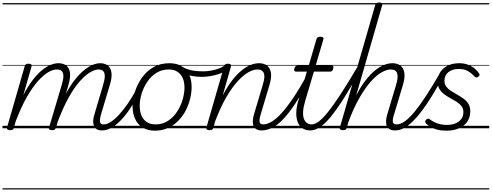

<svg xmlns="http://www.w3.org/2000/svg" viewBox="-20 -1023 3921 1531"><path d="M793 17Q767 17 751.5 7.5Q736 -2 729 -19.5Q722 -37 723 -61Q724 -85 734 -114L802 -345Q815 -387 815.5 -414Q816 -441 804 -455Q792 -469 766 -469Q736 -469 697 -445.5Q658 -422 614 -372Q570 -322 525 -240.5Q480 -159 437 -44L413 -43Q449 -164 494 -253.5Q539 -343 589 -402Q639 -461 687.5 -490Q736 -519 779 -519Q816 -519 840 -500Q864 -481 869 -442Q874 -403 855 -343L787 -116Q774 -71 777.5 -51Q781 -31 806 -31Q816 -31 820.5 -23.5Q825 -16 823.5 -7Q822 2 814.5 9.5Q807 17 793 17ZM60 15Q48 15 40.5 10Q33 5 36 -6L177 -495Q181 -506 187 -510.5Q193 -515 206 -515Q223 -515 229 -509Q235 -503 231 -491L166 -264Q202 -334 239.5 -383Q277 -432 313.5 -462Q350 -492 383.5 -505.5Q417 -519 446 -519Q485 -519 509 -500Q533 -481 538 -442Q543 -403 525 -343L426 -4Q422 6 416 10.5Q410 15 395 15Q383 15 375 10Q367 5 371 -6L472 -345Q485 -387 485.5 -414Q486 -441 473.5 -455Q461 -469 433 -469Q402 -469 363.5 -446.5Q325 -424 281.5 -375Q238 -326 193 -247Q148 -168 105 -55L91 -4Q88 6 81.5 10.5Q75 15 60 15ZM0 478H964V488H0ZM0 -20H964V0H0ZM0 -505H964V-500H0ZM0 -998H964V-988H0Z M794 17Q783 17 778 9.5Q773 2 774.5 -7Q776 -16 784 -23.5Q792 -31 807 -31Q832 -31 863.5 -51Q895 -71 929 -108Q963 -145 998 -195.5Q1033 -246 1066 -307Q1071 -316 1079.5 -315Q1088 -314 1094 -307.5Q1100 -301 1096 -292Q1061 -224 1024 -167Q987 -110 948.5 -69Q910 -28 871 -5.5Q832 17 794 17ZM964 478V488ZM964 -20V0ZM964 -505V-500ZM964 -998V-988Z M1215 19Q1158 19 1118 -5.5Q1078 -30 1057.5 -74.5Q1037 -119 1037 -177Q1037 -232 1056 -291.5Q1075 -351 1111.5 -403Q1148 -455 1203 -487Q1258 -519 1331 -519Q1387 -519 1427 -495.5Q1467 -472 1487.5 -429.5Q1508 -387 1508 -330Q1508 -288 1497 -240Q1486 -192 1463 -146Q1440 -100 1404.5 -63Q1369 -26 1321.5 -3.5Q1274 19 1215 19ZM1220 -31Q1277 -31 1320 -59.5Q1363 -88 1392 -132.5Q1421 -177 1436 -228Q1451 -279 1451 -324Q1451 -369 1436.5 -401.5Q1422 -434 1394 -451.5Q1366 -469 1325 -469Q1270 -469 1226.5 -441.5Q1183 -414 1153.5 -369.5Q1124 -325 1109 -275Q1094 -225 1094 -180Q1094 -135 1108.5 -101Q1123 -67 1151.5 -49Q1180 -31 1220 -31ZM964 478H1565V488H964ZM964 -20H1565V0H964ZM964 -505H1565V-500H964ZM964 -998H1565V-988H964Z M1588 -410Q1544 -410 1499 -420Q1454 -430 1406 -460Q1400 -464 1399.5 -471Q1399 -478 1403 -485.5Q1407 -493 1414 -495.5Q1421 -498 1428 -494Q1464 -471 1506.5 -462.5Q1549 -454 1599 -454Q1628 -454 1661 -459.5Q1694 -465 1725 -476.5Q1756 -488 1776 -505Q1784 -512 1791 -509.5Q1798 -507 1801.5 -500Q1805 -493 1804 -484.5Q1803 -476 1794 -470Q1765 -447 1728 -434Q1691 -421 1654.5 -415.5Q1618 -410 1588 -410ZM1566 478V488ZM1566 -20V0ZM1566 -505V-500ZM1566 -998V-988Z M2067 17Q2041 17 2024.5 7.5Q2008 -2 2001.5 -19Q1995 -36 1996 -60Q1997 -84 2006 -114L2075 -345Q2088 -387 2088 -414Q2088 -441 2074 -455Q2060 -469 2032 -469Q2000 -469 1960 -446.5Q1920 -424 1875 -375Q1830 -326 1784 -247Q1738 -168 1695 -54L1681 -4Q1678 6 1671.5 10.5Q1665 15 1650 15Q1638 15 1630.5 10Q1623 5 1626 -6L1767 -495Q1771 -506 1777 -510.5Q1783 -515 1796 -515Q1813 -515 1819 -509Q1825 -503 1821 -491L1756 -262Q1793 -333 1831 -382Q1869 -431 1907 -461.5Q1945 -492 1980 -505.5Q2015 -519 2045 -519Q2083 -519 2108 -501Q2133 -483 2140 -444Q2147 -405 2128 -343L2060 -115Q2046 -70 2050 -50.5Q2054 -31 2079 -31Q2089 -31 2093.5 -23.5Q2098 -16 2096.5 -7Q2095 2 2087.5 9.5Q2080 17 2067 17ZM1565 478H2236V488H1565ZM1565 -20H2236V0H1565ZM1565 -505H2236V-500H1565ZM1565 -998H2236V-988H1565Z M2066 17Q2055 17 2050 9.5Q2045 2 2046.5 -7Q2048 -16 2056 -23.5Q2064 -31 2079 -31Q2108 -31 2144 -51.5Q2180 -72 2222.5 -118Q2265 -164 2317 -240.5Q2369 -317 2430 -429Q2436 -439 2445 -438Q2454 -437 2459.5 -429.5Q2465 -422 2459 -411Q2394 -289 2340.5 -206.5Q2287 -124 2240.5 -75Q2194 -26 2151 -4.5Q2108 17 2066 17ZM2236 478V488ZM2236 -20V0ZM2236 -505V-500ZM2236 -998V-988Z M2455 17Q2415 17 2390 -1.5Q2365 -20 2353 -52Q2341 -84 2342.5 -127.5Q2344 -171 2359 -221L2427 -452H2340Q2330 -452 2327 -458.5Q2324 -465 2327 -477Q2331 -489 2337 -494.5Q2343 -500 2353 -500H2442L2503 -710Q2507 -721 2513.5 -725.5Q2520 -730 2534 -730Q2550 -730 2556 -724Q2562 -718 2558 -707L2497 -500H2624Q2635 -500 2637.5 -494Q2640 -488 2637 -476Q2634 -463 2628 -457.5Q2622 -452 2611 -452H2483L2414 -220Q2399 -170 2397 -134Q2395 -98 2403.5 -75.5Q2412 -53 2428 -42Q2444 -31 2464 -31Q2474 -31 2479 -23.5Q2484 -16 2483.5 -7Q2483 2 2476 9.5Q2469 17 2455 17ZM2236 478H2624V488H2236ZM2236 -20H2624V0H2236ZM2236 -505H2624V-500H2236ZM2236 -998H2624V-988H2236Z M2453 17Q2442 17 2437 9.5Q2432 2 2433.5 -7Q2435 -16 2443 -23.5Q2451 -31 2466 -31Q2491 -31 2523.5 -55.5Q2556 -80 2598.5 -133.5Q2641 -187 2698 -274.5Q2755 -362 2830 -489Q2835 -499 2844.5 -498Q2854 -497 2860 -490Q2866 -483 2860 -473Q2784 -338 2725 -244.5Q2666 -151 2619 -93.5Q2572 -36 2531.5 -9.5Q2491 17 2453 17ZM2623 478V488ZM2623 -20V0ZM2623 -505V-500ZM2623 -998V-988Z M3129 17Q3103 17 3087.5 7.5Q3072 -2 3064.5 -19.5Q3057 -37 3058.5 -61Q3060 -85 3069 -114L3138 -345Q3157 -407 3147 -438Q3137 -469 3096 -469Q3064 -469 3023.5 -446.5Q2983 -424 2938.5 -374.5Q2894 -325 2847.5 -245Q2801 -165 2758 -50L2745 -4Q2742 6 2736 10.5Q2730 15 2715 15Q2703 15 2694.5 10Q2686 5 2690 -6L2972 -983Q2976 -994 2982.5 -998.5Q2989 -1003 3003 -1003Q3019 -1003 3025 -997.5Q3031 -992 3027 -980L2820 -261Q2856 -332 2894.5 -381.5Q2933 -431 2970.5 -461.5Q3008 -492 3043.5 -505.5Q3079 -519 3109 -519Q3146 -519 3171.5 -501Q3197 -483 3204 -444Q3211 -405 3192 -343L3124 -116Q3109 -71 3112.5 -51Q3116 -31 3142 -31Q3153 -31 3158 -23.5Q3163 -16 3161.5 -7Q3160 2 3152 9.5Q3144 17 3129 17ZM2624 478H3300V488H2624ZM2624 -20H3300V0H2624ZM2624 -505H3300V-500H2624ZM2624 -998H3300V-988H2624Z M3130 17Q3119 17 3114.5 9.5Q3110 2 3111.5 -7Q3113 -16 3121 -23.5Q3129 -31 3143 -31Q3174 -31 3210 -57Q3246 -83 3288 -134.5Q3330 -186 3379.5 -262Q3429 -338 3486 -437Q3492 -447 3501.5 -445.5Q3511 -444 3517 -436Q3523 -428 3517 -418Q3468 -329 3425 -259Q3382 -189 3343 -137.5Q3304 -86 3268 -51.5Q3232 -17 3198 0Q3164 17 3130 17ZM3300 478H3350V488H3300ZM3300 -20H3350V0H3300ZM3300 -505H3350V-500H3300ZM3300 -998H3350V-988H3300Z M3542 19Q3499 19 3467.5 11Q3436 3 3415 -10Q3394 -23 3379 -36Q3371 -44 3370.5 -52Q3370 -60 3378 -68Q3386 -76 3393 -77Q3400 -78 3409 -70Q3439 -48 3472.5 -37.5Q3506 -27 3544 -27Q3581 -27 3610.5 -38.5Q3640 -50 3657.5 -73Q3675 -96 3675 -130Q3675 -157 3660 -176.5Q3645 -196 3621.5 -211Q3598 -226 3572 -240Q3546 -254 3522.5 -271Q3499 -288 3484.5 -312.5Q3470 -337 3470 -372Q3470 -416 3491.5 -449Q3513 -482 3552 -500.5Q3591 -519 3642 -519Q3683 -519 3714.5 -506Q3746 -493 3767.5 -474Q3789 -455 3800 -438Q3805 -430 3804 -424Q3803 -418 3792 -410Q3785 -404 3778 -405Q3771 -406 3764 -413Q3737 -442 3709 -457.5Q3681 -473 3638 -473Q3587 -473 3555.5 -448Q3524 -423 3524 -378Q3524 -351 3538.5 -332Q3553 -313 3576.5 -298Q3600 -283 3626.5 -268Q3653 -253 3676.5 -236Q3700 -219 3715 -195Q3730 -171 3730 -136Q3730 -86 3704.5 -51Q3679 -16 3636.5 1.5Q3594 19 3542 19ZM3350 478H3881V488H3350ZM3350 -20H3881V0H3350ZM3350 -505H3881V-500H3350ZM3350 -998H3881V-988H3350Z"/></svg>

Font: Playwrite AU SA Guides
Style: Regular
Weight: 400
Designer: Veronika Burian, José Scaglione
Foundry: TypeTogether
Version: Version 1.003